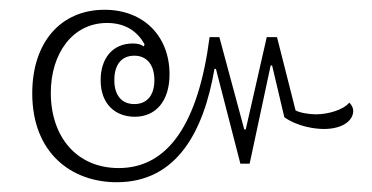

<svg xmlns="http://www.w3.org/2000/svg" viewBox="-20 -447 762 393"><path d="M219 -74C342 -74 397 -178 419 -306H422L472 -112H491L534 -313H537L562 -207C589 -188 624 -183 643 -183C681 -183 703 -200 703 -220C703 -226 700 -232 695 -237C683 -222 651 -213 627 -213C613 -213 594 -216 585 -221L547 -371H526L483 -182H480L429 -371H409C386 -194 324 -103 223 -103C137 -103 84 -167 84 -257C84 -338 129 -400 199 -400C235 -400 261 -384 276 -356L274 -352C269 -356 262 -358 252 -358C210 -358 186 -327 186 -283C186 -233 217 -208 256 -208C298 -208 327 -239 327 -295C327 -373 274 -427 194 -427C104 -427 46 -360 46 -256C46 -133 127 -74 219 -74ZM255 -234C229 -234 214 -252 214 -283C214 -315 229 -333 255 -333C280 -333 296 -315 296 -283C296 -252 281 -234 255 -234Z"/></svg>

Font: Noto Serif Thai Condensed ExtraLight
Style: Regular
Weight: 200
Width: 3
Designer: Monotype Design Team
Foundry: Monotype Imaging Inc.
Version: Version 2.002